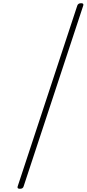

<svg xmlns="http://www.w3.org/2000/svg" viewBox="-20 -1099 539 1195"><path d="M104 76Q85 76 90 61L461 -1064Q466 -1079 485 -1079Q503 -1079 498 -1064L127 61Q123 76 104 76Z"/></svg>

Font: Playwrite RO Thin
Style: Regular
Weight: 250
Version: Version 1.002